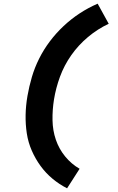

<svg xmlns="http://www.w3.org/2000/svg" viewBox="-20 -861 640 1042"><path d="M344 161Q301 139 264.5 108.5Q228 78 200 39.5Q172 1 152.5 -43.5Q133 -88 125.5 -137Q118 -186 119 -237Q120 -288 129 -340Q138 -392 153 -443Q168 -494 192.5 -543Q217 -592 250.5 -636.5Q284 -681 325 -719.5Q366 -758 412.5 -788.5Q459 -819 510 -841L570 -732Q510 -704 457.5 -660Q405 -616 366.5 -561Q328 -506 305.5 -444.5Q283 -383 273 -321Q264 -265 265 -209Q266 -153 283 -103Q300 -53 333.5 -12Q367 29 412 55Z"/></svg>

Font: Iosevka Heavy Extended Oblique
Style: Regular
Weight: 900
Width: 7
Italic angle: -9°
Monospace: yes
Designer: Belleve Invis
Foundry: Belleve Invis
Version: Version 32.5.0; ttfautohint (v1.8.4)